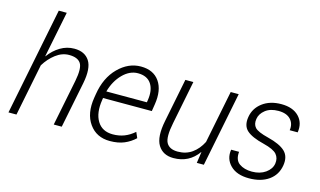

<svg xmlns="http://www.w3.org/2000/svg" viewBox="-90 -1034 2191 1314"><g transform="rotate(15 1005.5 -376.5)"><path d="M175.8 -437 177.2 -436.5Q211.4 -483.4 257.3 -510.7Q303.2 -538.1 356 -538.1Q430.2 -538.1 463.4 -486.8Q496.6 -435.5 475.1 -326.2L409.7 0H353L418.5 -326.7Q437 -420.9 415 -454.1Q393.1 -487.3 332 -487.3Q282.7 -487.3 238 -453.4Q193.4 -419.4 162.6 -368.7L88.9 0H32.2L184.6 -761.7H241.2Z M752 9.8Q656.7 9.8 605.7 -62.3Q554.7 -134.3 573.2 -248.5L577.6 -275.4Q596.7 -395.5 668 -466.8Q739.3 -538.1 827.6 -538.1Q916.5 -538.1 959.2 -477.1Q1002 -416 985.4 -312.5L977.5 -262.7H631.8L629.9 -248.5Q614.7 -154.3 649.4 -96.9Q684.1 -39.6 759.8 -39.6Q803.2 -39.6 840.3 -53.7Q877.4 -67.9 911.6 -97.7L929.2 -57.6Q896.5 -26.4 853.8 -8.3Q811 9.8 752 9.8ZM819.8 -488.3Q761.7 -488.3 712.6 -438.7Q663.6 -389.2 642.1 -312H929.2L931.6 -326.7Q943.4 -399.9 914.6 -444.1Q885.7 -488.3 819.8 -488.3Z M1366.7 0 1377.9 -78.6 1376.5 -79.1Q1345.2 -35.2 1301.8 -12.7Q1258.3 9.8 1202.6 9.8Q1127.9 9.8 1093.3 -46.4Q1058.6 -102.5 1083 -222.2L1144 -528.3H1200.7L1139.6 -221.2Q1118.2 -116.2 1139.6 -78.4Q1161.1 -40.5 1219.7 -40.5Q1278.3 -40.5 1321 -71Q1363.8 -101.6 1390.6 -154.8L1465.3 -528.3H1522L1416.5 0Z M1886.7 -134.3Q1892.6 -173.3 1869.9 -200Q1847.2 -226.6 1774.9 -244.6Q1688.5 -265.6 1652.1 -298.3Q1615.7 -331.1 1626 -394Q1636.2 -458 1689.2 -498Q1742.2 -538.1 1822.8 -538.1Q1904.3 -538.1 1947.3 -493.9Q1990.2 -449.7 1979.5 -380.4H1922.9Q1930.2 -426.3 1902.1 -457.3Q1874 -488.3 1814.9 -488.3Q1757.8 -488.3 1722.9 -460.7Q1688 -433.1 1682.6 -396Q1676.3 -357.9 1697 -335Q1717.8 -312 1793 -293.5Q1879.4 -272 1916.5 -236.6Q1953.6 -201.2 1943.4 -137.2Q1932.1 -67.4 1877.4 -28.8Q1822.8 9.8 1737.8 9.8Q1650.4 9.8 1605 -36.1Q1559.6 -82 1570.3 -147.9H1626.5Q1620.6 -89.4 1655.8 -64.5Q1690.9 -39.6 1745.6 -39.6Q1802.7 -39.6 1841.6 -67.1Q1880.4 -94.7 1886.7 -134.3Z"/></g></svg>

Font: Franko
Style: Light Italic
Weight: 300
Designer: Google
Version: Version 1.200310; 2013